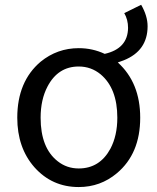

<svg xmlns="http://www.w3.org/2000/svg" viewBox="-20 -754 645 787"><path d="M302.7 -63.5Q388.7 -63.5 432.6 -144.5Q460.9 -198.2 460.9 -271.5Q460.9 -391.6 392.6 -449.2Q353.5 -481.4 302.7 -481.4Q217.8 -481.4 174.8 -399.4Q146.5 -345.7 146.5 -271.5Q146.5 -147.5 216.8 -92.8Q253.9 -63.5 302.7 -63.5ZM489.3 -700.2 558.6 -734.4Q585 -688.5 585 -646.5Q585 -545.9 487.3 -506.8Q475.6 -502 462.9 -498Q554.7 -415 554.7 -271.5Q554.7 -124 459 -43.9Q391.6 12.7 302.7 12.7Q193.4 12.7 121.1 -68.4Q50.8 -148.4 50.8 -271.5Q50.8 -419.9 146.5 -501Q214.8 -556.6 302.7 -556.6Q359.4 -556.6 409.2 -533.2Q503.9 -554.7 504.9 -639.6Q504.9 -673.8 489.3 -700.2Z"/></svg>

Font: Taipei Sans TC Beta
Style: Regular
Weight: 400
Designer: JT Foundry
Foundry: JT Foundry
Version: Version 1.000